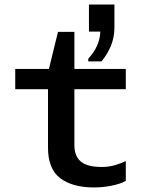

<svg xmlns="http://www.w3.org/2000/svg" viewBox="-20 -814 640 844"><path d="M393 10Q299 10 245 -30.5Q191 -71 191 -165V-422H47V-511H195L235 -674H307V-511H533V-422H307V-175Q307 -143 320 -121.5Q333 -100 359.5 -90Q386 -80 427 -80Q458 -80 485.5 -88Q513 -96 533 -106V-19Q508 -5 469.5 2.5Q431 10 393 10ZM368 -544V-556Q394 -584 407 -614Q420 -644 421 -675H371V-794H483V-693Q483 -650 467.5 -612.5Q452 -575 426 -544Z"/></svg>

Font: Chivo Mono Medium
Style: Regular
Weight: 500
Monospace: yes
Designer: Hector Gatti
Foundry: Omnibus-Type
Version: Version 1.008